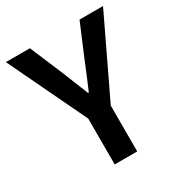

<svg xmlns="http://www.w3.org/2000/svg" viewBox="-161 -766 826 878"><g transform="rotate(-30 251.5 -327.0)"><path d="M192 0H311V-242L508 -654H384L314 -488C295 -440 275 -394 254 -344H250C230 -394 211 -440 192 -488L122 -654H-5L192 -242Z"/></g></svg>

Font: Source Sans Pro Semibold
Style: Regular
Weight: 600
Designer: Paul D. Hunt
Foundry: Adobe Systems Incorporated
Version: Version 3.006;hotconv 1.0.111;makeotfexe 2.5.65597